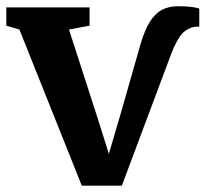

<svg xmlns="http://www.w3.org/2000/svg" viewBox="-21 -579 650 607"><path d="M237.6 8 40.3 -485.7 -1 -497.8V-555.7H262.1V-497.8L197.1 -485.7L286.6 -208.7L323.1 -92.7L358.6 -212.9L423.5 -440.1Q436.6 -484.5 453 -510.5Q469.3 -536.5 491.1 -547.9Q512.8 -559.3 541.2 -559.3Q569.6 -559.3 585.8 -556.9Q602 -554.4 609 -551.9V-494.8Q600.4 -495.1 591.2 -493.5Q581.9 -491.9 571.4 -485.8Q555.6 -477.5 543 -456.5Q530.5 -435.6 519.9 -407.7L364.2 8Z"/></svg>

Font: Merriweather 7pt Light
Style: Regular
Weight: 300
Designer: Eben Sorkin
Foundry: Eben Sorkin
Version: Version 2.200;gftools[0.9.31]